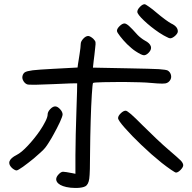

<svg xmlns="http://www.w3.org/2000/svg" viewBox="-20 -904 923 921"><path d="M743.2 -747.6Q702.1 -775.4 670.4 -805.7Q638.7 -835.9 638.7 -847.2Q638.7 -857.9 650.9 -870.6Q663.6 -883.8 673.8 -883.8Q677.7 -883.8 694.8 -871.6Q711.9 -859.9 731.4 -842.8Q751 -826.2 771.5 -811Q792 -795.9 800.8 -791.5Q816.9 -784.2 825.2 -774.4Q833 -765.1 833 -753.4Q833 -744.1 819.8 -731.9Q806.2 -720.2 795.9 -720.2Q791 -720.2 775.9 -728.5Q771 -731 765.6 -733.9Q765.1 -733.9 764.6 -734.4Q754.4 -740.2 743.2 -747.6ZM630.4 -658.2Q621.6 -663.6 610.8 -672.9Q600.6 -681.6 589.8 -691.9Q570.8 -710.9 556.2 -730Q541 -749 541 -756.3Q541 -766.6 554.2 -779.3Q566.9 -791.5 577.1 -791.5Q585 -791.5 598.6 -779.8Q612.3 -767.6 640.1 -736.3Q646.5 -729.5 656.7 -721.7Q666.5 -713.9 674.8 -709.5Q698.7 -697.3 703.6 -681.6Q704.6 -678.2 704.6 -674.8Q704.6 -662.6 692.4 -650.4Q679.7 -637.7 668.5 -639.2Q657.2 -640.6 630.4 -658.2ZM36.6 -99.1Q24.4 -111.3 24.4 -123Q24.4 -127 25.9 -130.9Q31.7 -146.5 59.6 -160.6Q82.5 -171.9 114.3 -206.1Q146 -240.2 170.9 -276.4Q187.5 -300.8 197.8 -321.8Q208.5 -342.8 208.5 -355Q208.5 -367.2 220.7 -380.4Q233.4 -393.6 244.6 -393.6Q255.9 -393.6 268.1 -380.4Q280.3 -367.2 280.3 -355Q280.3 -346.7 267.6 -318.8Q254.4 -290.5 237.8 -260.7Q227.1 -240.7 215.8 -223.1Q205.1 -205.6 196.8 -195.3Q189.5 -186 174.3 -172.4Q159.2 -158.2 141.6 -143.6Q115.2 -122.1 90.3 -104Q65.4 -86.4 59.1 -86.4Q55.2 -86.4 48.3 -90.3Q42 -93.8 36.6 -99.1ZM755.9 -122.6Q732.4 -141.6 706.5 -164.1Q681.2 -187 656.7 -210Q611.8 -252.9 579.1 -290Q546.4 -327.1 546.4 -337.4Q546.4 -348.1 559.6 -360.8Q572.3 -373 583 -373Q588.9 -373 608.4 -356.4Q627.9 -339.4 664.1 -302.7Q692.9 -273.9 729 -239.7Q765.1 -205.6 787.1 -187Q835 -146 847.2 -133.8Q858.9 -121.1 858.9 -111.3Q858.9 -102.1 846.2 -88.9Q833.5 -76.2 824.2 -76.2Q820.3 -76.2 800.3 -89.8Q780.3 -103.5 755.9 -122.6ZM298.3 -6.8Q263.2 -14.6 252.9 -32.2Q249.5 -38.1 249.5 -43.9Q249.5 -56.2 262.7 -69.3Q272.9 -79.6 281.7 -80.1Q282.2 -80.1 282.7 -80.1Q292.5 -80.1 327.6 -73.2Q332.5 -72.3 341.8 -70.3Q341.8 -70.3 341.8 -159.2Q341.8 -195.8 343.3 -259.3Q344.7 -322.8 346.7 -375.5Q348.6 -428.2 349.6 -466.3Q350.1 -491.2 350.1 -500Q350.1 -500 350.1 -504.4Q350.1 -504.4 346.2 -504.4Q338.9 -504.4 316.9 -503.9Q283.7 -502.4 237.3 -500.5Q191.4 -498.5 154.8 -497.6Q145.5 -497.6 138.7 -497.6Q117.2 -497.6 113.3 -498.5Q101.1 -501.5 92.8 -514.6Q85 -527.3 87.9 -539.6Q90.8 -551.3 99.1 -557.1Q107.9 -563 137.2 -566.9Q152.8 -568.4 175.8 -570.3Q199.2 -571.8 232.9 -573.7Q272.5 -575.7 352.1 -580.1Q352.5 -585 354 -595.7Q355 -602.1 357.4 -616.7Q359.4 -631.3 361.8 -645Q364.3 -659.2 365.7 -673.3Q367.2 -687 367.2 -692.9Q367.2 -705.1 379.4 -718.3Q391.6 -731.4 403.3 -731.4Q407.7 -731.4 414.6 -727.5Q421.4 -723.6 427.2 -718.3Q431.2 -714.4 433.6 -710.9Q437 -706.1 438 -702.6Q439.5 -695.8 436.5 -673.8Q435.1 -660.6 433.1 -642.1Q430.7 -623.5 429.2 -610.8Q428.2 -600.6 425.8 -579.6Q483.9 -578.6 599.6 -576.2Q707 -574.2 742.2 -572.3Q777.8 -569.8 785.2 -565.4Q796.4 -558.1 799.8 -545.4Q803.2 -533.2 797.9 -522.5Q789.6 -506.8 773.4 -503.9Q768.1 -502.9 758.3 -502.9Q739.3 -502.9 703.1 -506.3Q683.6 -508.3 649.9 -509.3Q616.2 -510.3 579.1 -510.7Q565.4 -510.7 551.8 -510.7Q511.7 -510.7 476.6 -509.8Q429.2 -508.8 426.3 -505.9Q423.8 -502.9 420.4 -449.2Q417 -395 415 -325.2Q413.6 -287.1 413.1 -248.5Q412.1 -210 412.1 -176.3Q412.1 -75.2 408.2 -46.9Q404.3 -18.6 389.2 -10.3Q376.5 -3.4 349.1 -2.4Q345.2 -2.4 340.8 -2.4Q318.4 -2.4 298.3 -6.8Z"/></svg>

Font: Casuwalt
Style: Regular
Weight: 400
Designer: Walter E Stewart
Version: 0.1